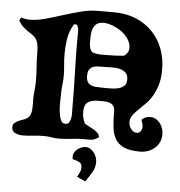

<svg xmlns="http://www.w3.org/2000/svg" viewBox="-60 -764 977 1042"><g transform="rotate(5 428.0 -243.0)"><path d="M430 -707H521Q586 -707 638.5 -685Q691 -663 728.5 -624.5Q766 -586 786 -533.5Q806 -481 806 -419Q806 -369 794.5 -333Q783 -297 766.5 -270.5Q750 -244 730 -225Q710 -206 693.5 -189.5Q677 -173 665.5 -157Q654 -141 654 -121Q654 -101 667 -83.5Q680 -66 700 -66Q711 -66 719 -76.5Q727 -87 727 -102Q727 -110 724.5 -118Q722 -126 718 -139Q737 -158 765 -158Q782 -158 795.5 -150Q809 -142 818.5 -129.5Q828 -117 833 -101.5Q838 -86 838 -70Q838 -46 829 -27Q820 -8 804.5 5.5Q789 19 768.5 26.5Q748 34 726 34Q669 34 637 19.5Q605 5 589.5 -22Q574 -49 570 -87Q566 -125 566 -172Q566 -192 557.5 -202Q549 -212 536 -216.5Q523 -221 507 -221Q491 -221 475 -221Q439 -221 419 -207Q399 -193 399 -154Q399 -123 413 -93Q422 -86 436 -79Q450 -72 463.5 -64Q477 -56 486.5 -46.5Q496 -37 496 -24Q482 -15 473.5 -11.5Q465 -8 457 -7Q449 -6 439.5 -6.5Q430 -7 415 -7Q380 -7 346.5 -2.5Q313 2 279 2Q258 2 238.5 -1.5Q219 -5 199 -5Q169 -5 139.5 -1.5Q110 2 81 2Q62 2 42.5 -6.5Q23 -15 23 -38Q23 -53 33 -61.5Q43 -70 56.5 -75.5Q70 -81 84 -86Q98 -91 106 -99Q115 -108 118.5 -120.5Q122 -133 123 -147Q124 -161 123.5 -174.5Q123 -188 123 -200Q123 -224 126 -247.5Q129 -271 129 -295Q129 -334 126 -374Q123 -414 123 -454Q123 -483 118.5 -501Q114 -519 105.5 -530Q97 -541 86 -548Q75 -555 62.5 -563.5Q50 -572 36.5 -584Q23 -596 10 -618L19 -635Q43 -627 67 -627Q105 -627 150 -639.5Q195 -652 242.5 -667Q290 -682 338 -694.5Q386 -707 430 -707ZM307 -621Q284 -583 277.5 -541Q271 -499 271 -456Q271 -427 274 -398Q277 -369 277 -340Q277 -315 274 -291.5Q271 -268 271 -243Q271 -230 270 -203Q269 -176 271.5 -149Q274 -122 282 -101.5Q290 -81 308 -81Q322 -81 328.5 -91Q335 -101 337.5 -115.5Q340 -130 339.5 -144.5Q339 -159 339 -168Q339 -263 336 -356.5Q333 -450 333 -544Q333 -550 333.5 -563Q334 -576 333.5 -589.5Q333 -603 329 -613.5Q325 -624 316 -624Q311 -624 307 -621ZM403 -533Q403 -519 406.5 -504.5Q410 -490 421 -480Q447 -472 472 -472Q501 -472 533 -473Q565 -474 594 -477Q605 -485 612 -496Q619 -507 619 -521Q619 -546 604 -569Q589 -592 566 -608.5Q543 -625 516.5 -635Q490 -645 467 -645Q442 -645 429 -634Q416 -623 410 -606.5Q404 -590 403.5 -570Q403 -550 403 -533ZM403 -351Q403 -331 409.5 -319.5Q416 -308 427 -302.5Q438 -297 452.5 -295.5Q467 -294 484 -294Q502 -294 526 -293.5Q550 -293 571 -297Q592 -301 607 -312.5Q622 -324 622 -349Q622 -375 608 -387.5Q594 -400 573.5 -404.5Q553 -409 530 -408Q507 -407 489 -407Q472 -407 456.5 -406.5Q441 -406 429 -400.5Q417 -395 410 -383.5Q403 -372 403 -351ZM397 200Q403 187 409.5 174.5Q416 162 416 148Q416 127 401 119Q386 111 365 107Q363 99 363 93Q363 82 368.5 71.5Q374 61 383.5 53Q393 45 405 40Q417 35 430 35Q445 35 456.5 43Q468 51 476.5 62.5Q485 74 489 87.5Q493 101 493 112Q493 142 477 168.5Q461 195 443 221Z"/></g></svg>

Font: CAT Altenglisch
Style: Regular
Weight: 400
Designer: Peter Wiegel
Foundry: Peter Wiegel, CAT Fonts
Version: Version 1.000